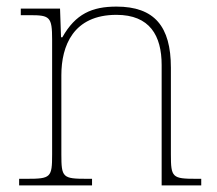

<svg xmlns="http://www.w3.org/2000/svg" viewBox="-20 -562 657 582"><path d="M38 0H259V-20H243C170 -20 166 -24 166 -94V-334C166 -423 202 -517 333 -517C434 -517 470 -454 470 -365V0H590V-20H575C502 -20 498 -24 498 -94V-357C498 -482 448 -542 333 -542C259 -542 209 -520 169 -449H165L162 -536H43V-516H71C131 -516 138 -511 138 -442V-94C138 -24 134 -20 61 -20H38Z"/></svg>

Font: Noto Serif Gurmukhi Thin
Style: Regular
Weight: 100
Designer: Vaibhav Singh and the Monotype Design Team
Foundry: Monotype Imaging Inc.
Version: Version 2.004